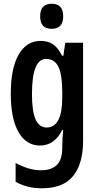

<svg xmlns="http://www.w3.org/2000/svg" viewBox="-20 -773 526 1033"><path d="M198 -553Q237 -553 264.5 -535Q292 -517 314 -473H321L331 -543H427V-15Q427 107 374 173.5Q321 240 204 240Q125 240 64 205V104Q136 143 201 143Q256 143 285.5 115Q315 87 315 20V8Q315 -9 316.5 -31Q318 -53 320 -74H315Q273 10 195 10Q121 10 79.5 -62.5Q38 -135 38 -268Q38 -406 80.5 -479.5Q123 -553 198 -553ZM228 -456Q152 -456 152 -267Q152 -174 171.5 -130.5Q191 -87 231 -87Q315 -87 315 -249V-276Q315 -370 294.5 -413Q274 -456 228 -456ZM258 -753Q320 -753 320 -685Q320 -618 258 -618Q196 -618 196 -685Q196 -753 258 -753Z"/></svg>

Font: Noto Sans Devanagari UI ExtraCondensed SemiBold
Style: Regular
Weight: 600
Width: 2
Designer: Jelle Bosma - Monotype Design Team
Foundry: Monotype Imaging Inc.
Version: Version 2.004; ttfautohint (v1.8.4.7-5d5b)